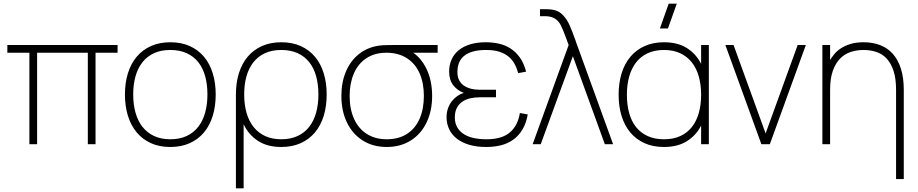

<svg xmlns="http://www.w3.org/2000/svg" viewBox="-20 -785 4999 1045"><path d="M140 0V-498H20V-540H620V-498H500V0H458V-498H182V0Z M907 15Q847 15 801 -6Q755 -27 723.5 -65Q692 -103 676 -155.5Q660 -208 660 -271Q660 -335 676.5 -387.2Q693 -439.5 724.5 -476.8Q756 -514 802 -534.5Q848 -555 907 -555Q967.5 -555 1013.5 -534Q1059.5 -513 1090.8 -475.5Q1122 -438 1138 -385.8Q1154 -333.5 1154 -271Q1154 -207 1137.8 -154.2Q1121.5 -101.5 1090 -64Q1058.5 -26.5 1012.5 -5.8Q966.5 15 907 15ZM907 -27Q958 -27 996 -44.8Q1034 -62.5 1059 -94.8Q1084 -127 1096.5 -171.8Q1109 -216.5 1109 -271Q1109 -326 1096.5 -370.8Q1084 -415.5 1058.8 -447Q1033.5 -478.5 995.5 -495.8Q957.5 -513 907 -513Q855.5 -513 817.5 -495.2Q779.5 -477.5 754.5 -445.2Q729.5 -413 717.2 -368.8Q705 -324.5 705 -271Q705 -216 717.8 -171Q730.5 -126 756 -94Q781.5 -62 819.2 -44.5Q857 -27 907 -27Z M1264 240V-271Q1264 -335 1280.5 -387.2Q1297 -439.5 1328.5 -476.8Q1360 -514 1406 -534.5Q1452 -555 1511 -555Q1571.5 -555 1617.5 -534Q1663.5 -513 1694.8 -475.5Q1726 -438 1742 -385.8Q1758 -333.5 1758 -271Q1758 -207 1741.8 -154.2Q1725.5 -101.5 1694 -64Q1662.5 -26.5 1616.5 -5.8Q1570.5 15 1511 15Q1435.5 15 1384.5 -18Q1333.5 -51 1306 -108.5V240ZM1511 -27Q1562 -27 1600 -44.8Q1638 -62.5 1663 -94.8Q1688 -127 1700.5 -171.8Q1713 -216.5 1713 -271Q1713 -326 1700.5 -370.8Q1688 -415.5 1662.8 -447Q1637.5 -478.5 1599.5 -495.8Q1561.5 -513 1511 -513Q1459.5 -513 1421.5 -495.2Q1383.5 -477.5 1358.5 -445.2Q1333.5 -413 1321.2 -368.8Q1309 -324.5 1309 -271Q1309 -216 1321.8 -171Q1334.5 -126 1360 -94Q1385.5 -62 1423.2 -44.5Q1461 -27 1511 -27Z M2085 15Q2010.5 15 1954.5 -20.2Q1898.5 -55.5 1868.2 -118.5Q1838 -181.5 1838 -263Q1838 -337.5 1863 -396.2Q1888 -455 1934.5 -491.5Q1981 -528 2045 -537Q2061 -539 2083.2 -539.5Q2105.5 -540 2125 -540H2362V-498H2229Q2271.5 -468.5 2298.5 -416Q2332 -349.5 2332 -263Q2332 -181.5 2301.8 -118.5Q2271.5 -55.5 2215.5 -20.2Q2159.5 15 2085 15ZM2085 -27Q2149.5 -27 2195 -56.2Q2240.5 -85.5 2263.8 -138.8Q2287 -192 2287 -263Q2287 -333 2263.8 -385.8Q2240.5 -438.5 2195 -468Q2149.5 -497.5 2085 -498Q2084 -498 2083 -498Q2019.5 -498 1974.2 -468.2Q1929 -438.5 1906 -385Q1883 -331.5 1883 -263Q1883 -191.5 1907 -138.2Q1931 -85 1976.5 -56Q2022 -27 2085 -27Z M2626.5 15Q2669 15 2706.3 5.8Q2743.5 -3.5 2773 -24.5Q2802.5 -45.5 2823 -79.2Q2843.5 -113 2852.5 -162L2809.5 -170Q2799 -102 2755.3 -64.5Q2711.5 -27 2628.5 -27Q2542.5 -27 2499 -58.8Q2455.5 -90.5 2455.5 -146Q2455.5 -176.5 2466.3 -197.2Q2477 -218 2495.5 -231Q2514 -244 2538.8 -249.8Q2563.5 -255.5 2591.5 -255.5H2679.5V-296.5H2591.5Q2564.5 -296.5 2542 -302.5Q2519.5 -308.5 2503.3 -320.2Q2487 -332 2478.3 -350Q2469.5 -368 2469.5 -392Q2469.5 -420 2478 -442.2Q2486.5 -464.5 2505.3 -480.2Q2524 -496 2553.8 -504.5Q2583.5 -513 2626.5 -513Q2668 -513 2697.5 -503.5Q2727 -494 2747.5 -477.2Q2768 -460.5 2780.5 -437.5Q2793 -414.5 2800.5 -387L2843.5 -395Q2831.5 -441 2809.5 -471.8Q2787.5 -502.5 2758.8 -521Q2730 -539.5 2695.8 -547.2Q2661.5 -555 2624.5 -555Q2576.5 -555 2539.3 -543.8Q2502 -532.5 2476.5 -511.5Q2451 -490.5 2437.8 -461Q2424.5 -431.5 2424.5 -395Q2424.5 -350 2447 -321Q2469.5 -292 2504.5 -279.5Q2486 -274 2469 -262.2Q2452 -250.5 2439 -233.8Q2426 -217 2418.3 -195.2Q2410.5 -173.5 2410.5 -148Q2410.5 -111.5 2424.8 -81.5Q2439 -51.5 2466.8 -30Q2494.5 -8.5 2534.5 3.2Q2574.5 15 2626.5 15Z M3075 -540Q3071.5 -549.5 3068.2 -558.2Q3065 -567 3062 -575.5Q3044 -624.5 3032.2 -647.8Q3020.5 -671 3000 -684Q2979.5 -697 2944 -697H2919V-735H2949Q2976.5 -735 2994 -731Q3024 -724.5 3045.2 -701.5Q3066.5 -678.5 3080 -648Q3093.5 -617.5 3112.5 -564.5Q3114.5 -558.5 3116.5 -552.2Q3118.5 -546 3121 -540L3317 0H3272L3098 -479L2923 0H2879Z M3615.5 -630H3571.5L3619.5 -765H3663.5ZM3838 -540V0H3796V-101.5Q3767.5 -46.5 3717.2 -15.8Q3667 15 3594 15Q3533.5 15 3487.5 -6Q3441.5 -27 3410.2 -64.5Q3379 -102 3363 -154.2Q3347 -206.5 3347 -269Q3347 -333 3363.2 -385.8Q3379.5 -438.5 3411 -476Q3442.5 -513.5 3488.5 -534.2Q3534.5 -555 3594 -555Q3668 -555 3718 -523.8Q3768 -492.5 3796 -437.5V-540ZM3594 -513Q3543 -513 3505 -495.2Q3467 -477.5 3442 -445.2Q3417 -413 3404.5 -368.2Q3392 -323.5 3392 -269Q3392 -214 3404.5 -169.2Q3417 -124.5 3442.2 -93Q3467.5 -61.5 3505.5 -44.2Q3543.5 -27 3594 -27Q3645.5 -27 3683.5 -44.8Q3721.5 -62.5 3746.5 -94.8Q3771.5 -127 3783.8 -171.5Q3796 -216 3796 -269Q3796 -324 3783.2 -369Q3770.5 -414 3745 -446Q3719.5 -478 3681.8 -495.5Q3644 -513 3594 -513Z M4124 0 3928 -540H3972.5L4147 -59L4321.5 -540H4366L4170 0Z M4857 -296Q4857 -357 4843.5 -398.5Q4830 -440 4806.5 -465.5Q4783 -491 4750.5 -502Q4718 -513 4680 -513Q4642.5 -513 4609.5 -502Q4576.5 -491 4551.8 -465.5Q4527 -440 4512.5 -398.5Q4498 -357 4498 -296V0H4456V-540H4498V-458.5Q4507 -473.5 4521 -490.5Q4535 -507.5 4556.5 -521.8Q4578 -536 4608.5 -545.5Q4639 -555 4680 -555Q4729 -555 4769.5 -539.8Q4810 -524.5 4838.8 -492.5Q4867.5 -460.5 4883.2 -411.8Q4899 -363 4899 -296V189.5H4857Z"/></svg>

Font: Vela Sans ExtLt
Style: Regular
Weight: 200
Designer: Principal design: Mikhail Sharanda - project Manrope.
Design modification: Ravid Balaliev
Foundry: Mikhail Sharanda
Version: Version 1.001